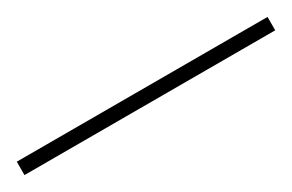

<svg xmlns="http://www.w3.org/2000/svg" viewBox="-7 -60 473 311"><g transform="rotate(-30 229.5 95.5)"><path d="M-5 108V83H464V108Z"/></g></svg>

Font: Noto Serif Kannada Thin
Style: Regular
Weight: 250
Version: Version 2.003